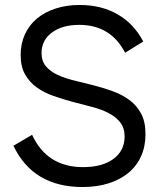

<svg xmlns="http://www.w3.org/2000/svg" viewBox="-20 -736 659 772"><path d="M312 16Q113 16 34 -150L109 -194Q169 -64 314 -64Q391 -64 436 -97Q481 -130 481 -187Q481 -222 463 -244.5Q445 -267 415.5 -282Q386 -297 348.5 -306.5Q311 -316 272 -326.5Q233 -337 195.5 -350Q158 -363 128.5 -384Q99 -405 81 -436.5Q63 -468 63 -515Q63 -560 80 -597.5Q97 -635 128 -661Q159 -687 203 -701.5Q247 -716 300 -716Q388 -716 453.5 -678Q519 -640 556 -569L483 -524Q425 -636 299 -636Q230 -636 188.5 -605Q147 -574 147 -523Q147 -490 165 -469Q183 -448 212.5 -434.5Q242 -421 279.5 -412Q317 -403 356 -393Q395 -383 432.5 -369.5Q470 -356 499.5 -334.5Q529 -313 547 -280Q565 -247 565 -197Q565 -148 547.5 -108.5Q530 -69 497 -41.5Q464 -14 417 1Q370 16 312 16Z"/></svg>

Font: NT Somic
Style: Regular
Weight: 400
Designer: Ravid Balaliev — lead type designer, mastering
Michael Voronin — secret advisor, marketing
Ivan Kovalenko — best boy
Foundry: NT Type
Version: Version 0.7